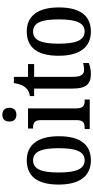

<svg xmlns="http://www.w3.org/2000/svg" viewBox="409 -1208 809 1668"><g transform="rotate(-90 814.0 -374.5)"><path d="M253 10C391 10 464 -81 464 -269C464 -456 385 -547 256 -547C116 -547 44 -456 44 -269C44 -81 124 10 253 10ZM255 -44C178 -44 149 -121 149 -269C149 -417 177 -492 254 -492C332 -492 360 -417 360 -269C360 -121 332 -44 255 -44Z M651 -637C684 -637 711 -654 711 -698C711 -743 684 -759 651 -759C617 -759 592 -743 592 -698C592 -654 617 -637 651 -637ZM526 0H783V-44H772C733 -44 706 -55 706 -117V-536H531V-492H540C578 -492 604 -481 604 -423V-113C604 -54 576 -44 537 -44H526Z M1004 10C1047 10 1082 0 1100 -8V-57C1081 -53 1063 -49 1040 -49C999 -49 980 -78 980 -147V-483H1091V-536H980V-659H926C917 -607 906 -580 888 -559C870 -537 845 -524 813 -520V-483H878V-146C878 -30 920 10 1004 10Z M1372 10C1510 10 1583 -81 1583 -269C1583 -456 1504 -547 1375 -547C1235 -547 1163 -456 1163 -269C1163 -81 1243 10 1372 10ZM1374 -44C1297 -44 1268 -121 1268 -269C1268 -417 1296 -492 1373 -492C1451 -492 1479 -417 1479 -269C1479 -121 1451 -44 1374 -44Z"/></g></svg>

Font: Noto Serif Devanagari Condensed Medium
Style: Regular
Weight: 500
Width: 3
Designer: Universal Thirst, Indian Type Foundry and the Monotype Design Team
Foundry: Monotype Imaging Inc.
Version: Version 2.004